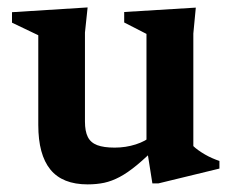

<svg xmlns="http://www.w3.org/2000/svg" viewBox="-20 -472 612 504"><path d="M203 -153Q203 -127.5 210.5 -112.5Q218 -97.5 235.2 -91Q252.5 -84.5 281 -84.5Q310 -84.5 336.5 -93Q363 -101.5 378.5 -116L396.5 -91.5Q364.5 -59.5 339.8 -39Q315 -18.5 294.2 -7.5Q273.5 3.5 253.5 7.8Q233.5 12 210 12Q144 12 112.2 -27Q80.5 -66 80.5 -144V-379.5L11.5 -412.5V-440L210 -452.5L203 -386.5ZM380 9.5 364.5 -88.5V-383L306 -413V-440.5L494 -452L487.5 -384V-88.5Q492.5 -83.5 500.5 -77.8Q508.5 -72 518 -66.5Q527.5 -61 537.2 -56.8Q547 -52.5 556 -49.5V-29.5L395.5 9.5Z"/></svg>

Font: Newsreader 16pt SemiBold
Style: Regular
Weight: 600
Designer: Hugues Gentile
Foundry: Production Type
Version: Version 1.003